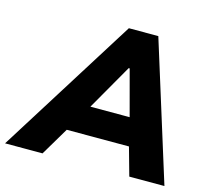

<svg xmlns="http://www.w3.org/2000/svg" viewBox="-164 -825 1034 945"><g transform="rotate(15 353.5 -352.5)"><path d="M-62 0 380 -705H530L750 0H571L531 -143H214L129 0ZM430 -515 297 -283H497L435 -515Z"/></g></svg>

Font: Winston ExtraBold
Style: Italic
Weight: 800
Italic angle: -9°
Designer: Original fonts by Vernon Adams / Changes by Cristiano Sobral
Foundry: Original fonts by Vernon Adams / Changes by Cristiano Sobral
Version: Version 2.503;July 17, 2020;FontCreator 13.0.0.2655 64-bit